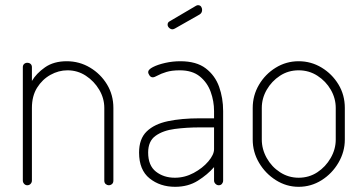

<svg xmlns="http://www.w3.org/2000/svg" viewBox="-20 -714 1399 740"><path d="M85 0Q78 0 73 -5.5Q68 -11 68 -18V-455Q68 -463 73 -467.5Q78 -472 85 -472Q93 -472 98 -467.5Q103 -463 103 -455V-402Q120 -431 153.5 -454.5Q187 -478 237 -478Q286 -478 327 -453.5Q368 -429 392.5 -388.5Q417 -348 417 -298V-18Q417 -9 411.5 -4.5Q406 0 399 0Q393 0 387.5 -4.5Q382 -9 382 -18V-298Q382 -335 362.5 -368Q343 -401 311 -422Q279 -443 240 -443Q206 -443 174.5 -425.5Q143 -408 123 -376Q103 -344 103 -298V-18Q103 -11 98 -5.5Q93 0 85 0Z M655 6Q597 6 556.5 -26.5Q516 -59 516 -126Q516 -179 545.5 -207.5Q575 -236 627.5 -247Q680 -258 749 -258H805V-286Q805 -324 792 -360Q779 -396 750 -419.5Q721 -443 673 -443Q642 -443 621 -436.5Q600 -430 587.5 -423Q575 -416 569 -416Q561 -416 556 -423.5Q551 -431 551 -436Q551 -446 569.5 -455.5Q588 -465 616.5 -471.5Q645 -478 675 -478Q737 -478 773 -450.5Q809 -423 824.5 -379.5Q840 -336 840 -286V-18Q840 -11 835.5 -5.5Q831 0 823 0Q816 0 810.5 -5.5Q805 -11 805 -18V-70Q780 -41 742.5 -17.5Q705 6 655 6ZM654 -29Q692 -29 726.5 -47.5Q761 -66 783 -92Q805 -118 805 -139V-223H750Q699 -223 653.5 -217Q608 -211 579.5 -190.5Q551 -170 551 -126Q551 -76 581 -52.5Q611 -29 654 -29ZM645 -601Q638 -601 632 -606.5Q626 -612 626 -619Q626 -628 634 -632L736 -692Q740 -694 743 -694Q751 -694 755 -688.5Q759 -683 759 -676Q759 -664 749 -658L654 -604Q652 -603 649.5 -602Q647 -601 645 -601Z M1131 6Q1084 6 1043.5 -19.5Q1003 -45 978.5 -86.5Q954 -128 954 -176V-298Q954 -346 978 -387Q1002 -428 1042.5 -453Q1083 -478 1131 -478Q1179 -478 1219.5 -453.5Q1260 -429 1284.5 -388.5Q1309 -348 1309 -298V-176Q1309 -129 1284.5 -87Q1260 -45 1219.5 -19.5Q1179 6 1131 6ZM1131 -29Q1171 -29 1203 -50Q1235 -71 1254.5 -105Q1274 -139 1274 -176V-298Q1274 -335 1255 -368Q1236 -401 1203.5 -422Q1171 -443 1131 -443Q1091 -443 1059 -422Q1027 -401 1008 -368Q989 -335 989 -298V-176Q989 -139 1008 -105Q1027 -71 1059.5 -50Q1092 -29 1131 -29Z"/></svg>

Font: Dosis ExtraLight
Style: Regular
Weight: 250
Designer: EdgarTolentino, PabloImpallari, IginoMarini
Foundry: EdgarTolentino, PabloImpallari, IginoMarini
Version: Version 3.001; ttfautohint (v1.8.2)